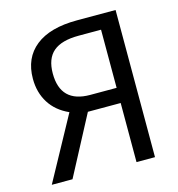

<svg xmlns="http://www.w3.org/2000/svg" viewBox="-105 -798 826 890"><g transform="rotate(-15 307.5 -353.0)"><path d="M529.7 -706.2V0H441V-283.6H283.6L133.8 0H34.4L200.5 -304.1Q139.5 -331.3 108.2 -381.3Q76.9 -431.3 76.9 -496.9Q76.9 -596.9 145.6 -651.5Q214.4 -706.2 344.1 -706.2ZM333.3 -635.4Q251.3 -635.4 211.8 -601.8Q172.3 -568.2 172.3 -496.9Q172.3 -356.4 314.4 -356.4H441V-635.4Z"/></g></svg>

Font: Fira Code Fixed
Style: Regular
Weight: 400
Monospace: yes
Designer: Carrois Corporate, Edenspiekermann AG, Nikita Prokopov
Foundry: Carrois Corporate, Edenspiekermann AG, Nikita Prokopov
Version: Version 5.002